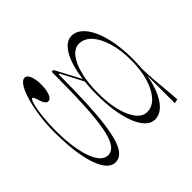

<svg xmlns="http://www.w3.org/2000/svg" viewBox="-144 -812 1305 1305"><g transform="rotate(45 508.5 -159.5)"><path d="M481 215Q405 215 333 205Q261 195 203.5 178.5Q146 162 111.5 140.5Q77 119 77 96Q77 80 93 69.5Q109 59 134.5 53.5Q160 48 189 48Q237 48 271 60Q305 72 305 95Q305 106 295.5 114.5Q286 123 272.5 128.5Q259 134 245 138Q231 142 221.5 146.5Q212 151 212 156Q212 166 248.5 176.5Q285 187 346 194Q407 201 479 201Q593 201 677 184Q761 167 806.5 137Q852 107 852 66Q852 30 816 5Q780 -20 700.5 -35Q621 -50 492.5 -56.5Q364 -63 179 -63V-80L377 -185L394 -180L225 -92L226 -84Q376 -84 490.5 -79Q605 -74 687 -63Q769 -52 821 -35Q873 -18 897.5 7Q922 32 922 64Q922 110 869 144Q816 178 717 196.5Q618 215 481 215ZM505 -169Q416 -169 341.5 -180.5Q267 -192 213.5 -213.5Q160 -235 130.5 -265Q101 -295 101 -330Q101 -371 130.5 -404.5Q160 -438 214 -463Q268 -488 342 -501.5Q416 -515 505 -515Q594 -515 667 -501.5Q740 -488 794 -463Q848 -438 877 -404.5Q906 -371 906 -330Q906 -295 877 -265Q848 -235 794 -213.5Q740 -192 666.5 -180.5Q593 -169 505 -169ZM505 -183Q602 -183 675 -201.5Q748 -220 790 -253Q832 -286 832 -328Q832 -379 790 -417.5Q748 -456 675 -478.5Q602 -501 505 -501Q409 -501 334 -478.5Q259 -456 217 -417.5Q175 -379 175 -328Q175 -286 217 -253Q259 -220 334 -201.5Q409 -183 505 -183ZM664 -491 565 -510Q602 -511 638.5 -512.5Q675 -514 711.5 -517Q748 -520 783 -523.5Q818 -527 851 -529.5Q884 -532 915 -534L922 -504H664Z"/></g></svg>

Font: Kalnia Expanded ExtraLight
Style: Regular
Weight: 250
Width: 7
Designer: Frida Medrano
Foundry: Frida Medrano
Version: Version 1.105